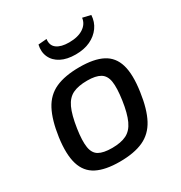

<svg xmlns="http://www.w3.org/2000/svg" viewBox="-169 -829 908 964"><g transform="rotate(-30 284.5 -347.5)"><path d="M309 -500Q393 -500 442 -474.5Q491 -449 508 -392Q525 -335 511 -239Q498 -147 468.5 -91.5Q439 -36 385.5 -11.5Q332 13 248 13Q165 13 115.5 -12.5Q66 -38 48.5 -95.5Q31 -153 44 -247Q57 -339 86.5 -395Q116 -451 170 -475.5Q224 -500 309 -500ZM309 -422Q257 -422 225 -406.5Q193 -391 174.5 -351.5Q156 -312 145 -239Q135 -172 141 -134Q147 -96 173 -81Q199 -66 249 -66Q301 -66 333 -82Q365 -98 383.5 -138Q402 -178 412 -247Q422 -316 416 -353.5Q410 -391 384 -406.5Q358 -422 309 -422ZM445 -708 492 -697Q490 -658 468.5 -628Q447 -598 411 -581Q375 -564 326 -564Q276 -564 242 -581.5Q208 -599 193.5 -630.5Q179 -662 188 -701L237 -705Q232 -669 256.5 -651Q281 -633 327 -633Q379 -633 410 -653.5Q441 -674 445 -708Z"/></g></svg>

Font: Exo 2 Medium
Style: Italic
Weight: 500
Italic angle: -8°
Designer: Natanael Gama
Foundry: Natanael Gama
Version: Version 2.010